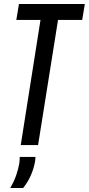

<svg xmlns="http://www.w3.org/2000/svg" viewBox="-20 -720 441 953"><path d="M388 -621H268L169 0H83L181 -621H61L74 -700H401ZM78 59H156Q156 68 154 82Q140 157 95 213H31Q50 180 60.5 149.5Q71 119 76 90Q78 74 78 59Z"/></svg>

Font: Georama Condensed Medium
Style: Italic
Weight: 500
Width: 3
Italic angle: -9°
Designer: Jean-Baptiste Levee
Foundry: Production Type
Version: Version 1.000